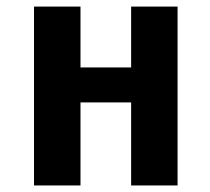

<svg xmlns="http://www.w3.org/2000/svg" viewBox="-20 -567 642 587"><path d="M84 -546.9H226.1V-360.8H380.9V-546.9H522.9V0H380.9V-253.9H226.1V0H84Z"/></svg>

Font: Hack
Style: Bold
Weight: 700
Monospace: yes
Designer: Christopher Simpkins
Foundry: Christopher Simpkins
Version: Version 2.017